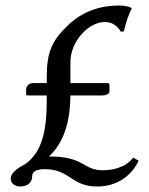

<svg xmlns="http://www.w3.org/2000/svg" viewBox="-20 -667 540 698"><path d="M236 -441C236 -518 303 -587 361 -587C390 -587 408 -571 419 -552L430 -553C437 -580 447 -616 459 -635L458 -638C450 -643 432 -647 412 -647C349 -647 279 -628 223 -571C168 -517 150 -477 150 -386V-365H101C82 -365 75 -351 75 -342V-327C75 -321 76 -320 82 -320H150V-302C150 -204 137 -118 74 -72C44 -56 19 -39 19 -18C19 -1 33 11 53 11C77 11 97 -1 97 -26C97 -38 104 -52 142 -52C236 -52 237 11 334 11C404 11 458 -27 484 -83L464 -94C436 -56 385 -48 353 -48C282 -48 286 -98 164 -98H158C194 -132 235 -192 236 -320H352C363 -320 378 -325 378 -334V-358C378 -362 376 -365 370 -365H236Z"/></svg>

Font: Libertinus Sans
Style: Regular
Weight: 400
Designer: Philipp H. Poll, Khaled Hosny
Foundry: Caleb Maclennan
Version: Version 7.050;RELEASE